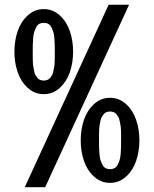

<svg xmlns="http://www.w3.org/2000/svg" viewBox="-20 -761 640 799"><path d="M483.9 -176.8Q483.9 -190.9 483.9 -198.2Q483.9 -205.6 483.4 -219Q482.9 -232.4 481.4 -239.7Q480 -247.1 478 -257.6Q476.1 -268.1 472.7 -273.9Q469.2 -279.8 464.6 -285.6Q460 -291.5 453.1 -294.2Q446.3 -296.9 438 -296.9Q429.7 -296.9 422.9 -294.2Q416 -291.5 411.4 -285.6Q406.7 -279.8 403.3 -273.9Q399.9 -268.1 397.9 -257.6Q396 -247.1 394.5 -239.7Q393.1 -232.4 392.6 -219Q392.1 -205.6 392.1 -198.2Q392.1 -190.9 392.1 -176.8Q392.1 -158.2 392.3 -148.2Q392.6 -138.2 393.8 -121.6Q395 -105 397.9 -95.7Q400.9 -86.4 405.8 -76.4Q410.6 -66.4 418.7 -61.8Q426.8 -57.1 438 -57.1Q449.2 -57.1 457.3 -61.8Q465.3 -66.4 470.2 -76.4Q475.1 -86.4 478 -95.7Q481 -105 482.2 -121.6Q483.4 -138.2 483.6 -148.2Q483.9 -158.2 483.9 -176.8ZM546.6 -262.2Q560.1 -222.7 560.1 -176.8Q560.1 -130.9 546.6 -91.6Q533.2 -52.2 504.6 -26.1Q476.1 0 438 0Q399.9 0 371.3 -26.1Q342.8 -52.2 329.3 -91.6Q315.9 -130.9 315.9 -176.8Q315.9 -222.7 329.3 -262.2Q342.8 -301.8 371.3 -327.9Q399.9 -354 438 -354Q476.1 -354 504.6 -327.9Q533.2 -301.8 546.6 -262.2ZM208 -545.9Q208 -564.5 207.8 -574.5Q207.5 -584.5 206.3 -601.1Q205.1 -617.7 202.1 -627Q199.2 -636.2 194.3 -646.5Q189.5 -656.7 181.4 -661.4Q173.3 -666 162.1 -666Q150.9 -666 142.8 -661.4Q134.8 -656.7 129.9 -646.5Q125 -636.2 122.1 -627Q119.1 -617.7 117.9 -601.1Q116.7 -584.5 116.5 -574.5Q116.2 -564.5 116.2 -545.9Q116.2 -531.7 116.2 -524.4Q116.2 -517.1 116.7 -503.7Q117.2 -490.2 118.7 -482.9Q120.1 -475.6 122.1 -465.1Q124 -454.6 127.4 -448.7Q130.9 -442.9 135.5 -437Q140.1 -431.2 147 -428.5Q153.8 -425.8 162.1 -425.8Q170.4 -425.8 177.2 -428.5Q184.1 -431.2 188.7 -437Q193.4 -442.9 196.8 -448.7Q200.2 -454.6 202.1 -465.1Q204.1 -475.6 205.6 -482.9Q207 -490.2 207.5 -503.7Q208 -517.1 208 -524.4Q208 -531.7 208 -545.9ZM270.8 -631.3Q284.2 -591.8 284.2 -545.9Q284.2 -500 270.8 -460.7Q257.3 -421.4 228.8 -395.3Q200.2 -369.1 162.1 -369.1Q124 -369.1 95.5 -395.3Q66.9 -421.4 53.5 -460.7Q40 -500 40 -545.9Q40 -591.8 53.5 -631.3Q66.9 -670.9 95.5 -697Q124 -723.1 162.1 -723.1Q200.2 -723.1 228.8 -697Q257.3 -670.9 270.8 -631.3ZM517.1 -741.2 168 18.1H83L432.1 -741.2Z"/></svg>

Font: Aurulent Sans Mono
Style: Regular
Weight: 400
Monospace: yes
Version: Version 2007.05.04